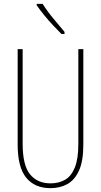

<svg xmlns="http://www.w3.org/2000/svg" viewBox="-20 -970 526 1000"><path d="M414 -217Q414 -130 391 -80.5Q368 -31 329.5 -10.5Q291 10 243 10Q161 10 116.5 -44.5Q72 -99 72 -217V-714H98V-221Q98 -109 136.5 -62Q175 -15 243 -15Q286 -15 318.5 -33.5Q351 -52 369.5 -97Q388 -142 388 -221V-714H414ZM202 -950Q228 -909 257.5 -874Q287 -839 316 -804V-793H300Q281 -812 257 -837.5Q233 -863 210.5 -890.5Q188 -918 171 -943V-950Z"/></svg>

Font: Noto Sans Lao ExtraCondensed Thin
Style: Regular
Weight: 100
Width: 2
Designer: Monotype Design Team
Foundry: Monotype Imaging Inc.
Version: Version 2.003; ttfautohint (v1.8.4.7-5d5b)